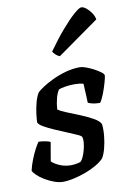

<svg xmlns="http://www.w3.org/2000/svg" viewBox="-87 -820 582 873"><g transform="rotate(-10 204.5 -383.5)"><path d="M132 0Q114 0 92 -8Q70 -16 50 -28Q30 -40 16.5 -53Q3 -66 0 -75Q6 -101 16.5 -127Q27 -153 37.5 -172.5Q48 -192 54 -199Q62 -199 73 -197.5Q84 -196 94 -193.5Q104 -191 108 -188Q105 -173 101.5 -150.5Q98 -128 93 -101Q108 -87 131.5 -77.5Q155 -68 181 -68Q191 -68 203.5 -70Q216 -72 225 -75Q233 -82 239 -95.5Q245 -109 249.5 -126Q254 -143 255.5 -158.5Q257 -174 254 -185Q252 -191 232.5 -199.5Q213 -208 186.5 -219Q160 -230 133.5 -241.5Q107 -253 87 -264.5Q67 -276 63 -286Q63 -299 66 -324Q69 -349 76 -376Q83 -403 94 -420Q102 -428 121.5 -441Q141 -454 169 -467.5Q197 -481 230.5 -490.5Q264 -500 298 -500Q308 -500 325 -494Q342 -488 360 -478.5Q378 -469 390.5 -459.5Q403 -450 403 -444Q403 -436 396 -411.5Q389 -387 379.5 -362Q370 -337 360 -324Q351 -324 339 -325.5Q327 -327 317.5 -330Q308 -333 305 -335Q305 -348 304 -363Q303 -378 302.5 -393Q302 -408 301 -423Q291 -426 279.5 -427Q268 -428 259 -428Q238 -428 216.5 -424.5Q195 -421 187 -417Q177 -403 171 -379.5Q165 -356 163 -329Q174 -320 201.5 -309Q229 -298 261 -285Q293 -272 319 -257.5Q345 -243 352 -228Q355 -203 352 -173Q349 -143 342 -116.5Q335 -90 325 -74Q311 -59 287.5 -45.5Q264 -32 236.5 -22Q209 -12 181.5 -6Q154 0 132 0ZM217 -565Q208 -568 198.5 -576.5Q189 -585 186 -592Q223 -644 256.5 -683Q290 -722 315.5 -744.5Q341 -767 351 -767Q361 -767 373.5 -757Q386 -747 396.5 -731.5Q407 -716 409 -701Z"/></g></svg>

Font: Texturina Medium 12pt SemiBold
Style: Italic
Weight: 600
Italic angle: -11°
Version: Version 1.002